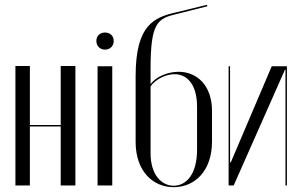

<svg xmlns="http://www.w3.org/2000/svg" viewBox="-20 -770 1250 797"><path d="M44 -496V0H104V-245H232V0H293V-496H232V-251H104V-496Z M380 -600C380 -579 395 -564 416 -564C437 -564 452 -579 452 -600C452 -621 437 -635 416 -635C395 -635 380 -621 380 -600ZM385 -495V0H446V-495Z M543 -181C543 -59 615 7 701 7C788 7 860 -60 860 -182V-310C860 -417 796 -472 722 -472C678 -472 629 -453 605 -421V-483C605 -676 633 -693 714 -712L841 -744L839 -750L712 -719C621 -698 543 -669 543 -454ZM605 -412C628 -443 670 -462 705 -462C754 -462 798 -423 798 -326V-149C798 -45 752 1 701 1C651 1 605 -44 605 -134Z M1108 -495 938 -96H935V-495H929V0H950L1163 -481H1165V0H1171V-495Z"/></svg>

Font: Moniqa Display
Style: Regular
Weight: 400
Designer: Rajesh Rajput
Foundry: Rajesh Rajput
Version: Version 1.000